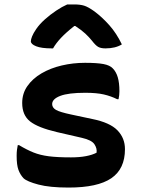

<svg xmlns="http://www.w3.org/2000/svg" viewBox="-20 -833 640 865"><path d="M300 -124Q338 -124 367 -129.5Q396 -135 415 -145Q418 -164 405.5 -183Q393 -202 349 -212L236 -238Q151 -258 115.5 -286Q80 -314 80 -369Q80 -412 103.5 -445.5Q127 -479 167 -502.5Q207 -526 258 -538Q309 -550 363 -550Q417 -550 446 -544.5Q475 -539 488 -525Q503 -510 510.5 -485Q518 -460 518 -422Q518 -413 517 -404Q516 -395 514 -386H508Q480 -400 447.5 -407.5Q415 -415 364 -415Q288 -415 251.5 -401Q215 -387 215 -364Q215 -348 232 -338Q249 -328 301 -317L395 -297Q475 -281 509 -246Q543 -211 543 -161Q543 -72 481.5 -30Q420 12 289 12Q204 12 153 -1.5Q102 -15 86 -30Q71 -46 63 -68Q55 -90 55 -131Q55 -147 56.5 -158Q58 -169 60 -179H66Q101 -158 131 -146Q161 -134 199.5 -129Q238 -124 300 -124ZM283 -813H315Q341 -813 359 -807.5Q377 -802 405 -782Q440 -756 472.5 -719.5Q505 -683 529 -633Q500 -615 455 -615Q434 -615 422 -622Q410 -629 394 -650Q381 -666 364.5 -681.5Q348 -697 319 -716H315Q278 -687 255 -662.5Q232 -638 219 -615H213Q167 -615 143 -624.5Q119 -634 119 -647Q119 -655 124.5 -669Q130 -683 143 -702Q158 -724 182 -745.5Q206 -767 233 -785Q260 -803 283 -813Z"/></svg>

Font: Recursive Mn Csl St
Style: Bold
Weight: 700
Monospace: yes
Version: Version 1.079;hotconv 1.0.112;makeotfexe 2.5.65598; ttfautoh